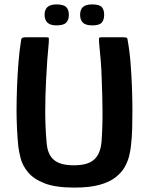

<svg xmlns="http://www.w3.org/2000/svg" viewBox="-20 -842 675 870"><path d="M317 8Q231 8 181.5 -11.5Q132 -31 107 -61.5Q82 -92 74 -123Q66 -154 63 -178Q59 -217 57 -261Q55 -305 55 -341Q55 -388 57 -444Q59 -500 63.5 -557Q68 -614 76 -662Q77 -669 82 -671Q87 -673 94 -673Q118 -673 142 -673Q166 -673 191 -673Q200 -673 201 -670Q202 -667 201 -649Q197 -609 194 -567Q191 -525 189 -482Q185 -407 185 -336.5Q185 -266 191 -198Q193 -169 201.5 -149Q210 -129 225.5 -116.5Q241 -104 263.5 -98.5Q286 -93 314 -93Q344 -93 366 -98.5Q388 -104 403.5 -116.5Q419 -129 428 -149Q437 -169 440 -198Q445 -265 444.5 -335.5Q444 -406 441 -481Q440 -524 436.5 -566.5Q433 -609 429 -649Q428 -667 429 -670Q430 -673 440 -673Q465 -673 490.5 -673Q516 -673 541 -673Q549 -673 553.5 -671Q558 -669 558 -662Q567 -614 571.5 -557.5Q576 -501 578 -444.5Q580 -388 580 -342Q580 -305 579 -261Q578 -217 573 -178Q571 -159 565 -134.5Q559 -110 545 -85Q531 -60 503.5 -38.5Q476 -17 431 -4.5Q386 8 317 8ZM292 -775Q292 -752 280 -739.5Q268 -727 236 -727Q208 -727 195 -739.5Q182 -752 182 -775Q182 -798 195 -810Q208 -822 236 -822Q268 -822 280 -810Q292 -798 292 -775ZM452 -775Q452 -752 441 -739.5Q430 -727 398 -727Q368 -727 355.5 -739.5Q343 -752 343 -775Q343 -798 355.5 -810Q368 -822 398 -822Q430 -822 441 -810Q452 -798 452 -775Z"/></svg>

Font: Glory Thin
Style: Bold
Weight: 700
Version: Version 1.011